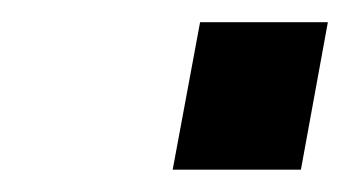

<svg xmlns="http://www.w3.org/2000/svg" viewBox="-20 -427 320 171"><path d="M133.8 -275.9 158.2 -407.2H272L248 -275.9Z"/></svg>

Font: Involve SemiBold Oblique
Style: Italic
Weight: 600
Italic angle: -10.5°
Designer: Stefan Peev
Foundry: Context Ltd.
Version: Version 1.001